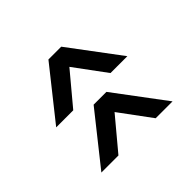

<svg xmlns="http://www.w3.org/2000/svg" viewBox="-79 -593 700 700"><g transform="rotate(45 271.5 -242.5)"><path d="M127 -249 249 -147V-59L54 -214V-280L249 -426V-339ZM360 -249 482 -147V-59L287 -214V-280L482 -426V-339Z"/></g></svg>

Font: Panefresco 500wt
Style: Regular
Weight: 700
Foundry: Campivisivi & Chank Co
Version: Version 1.001